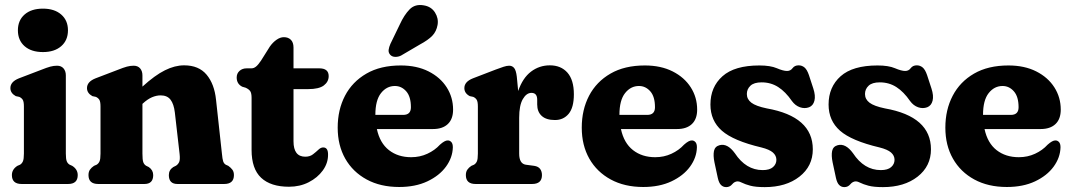

<svg xmlns="http://www.w3.org/2000/svg" viewBox="-20 -735 4281 767"><path d="M151.5 -527Q105 -527 78.2 -550.5Q51.5 -574 51.5 -614Q51.5 -653.5 78.2 -677Q105 -700.5 151.5 -700.5Q197.5 -700.5 224.5 -677Q251.5 -653.5 251.5 -614Q251.5 -574 224.5 -550.5Q197.5 -527 151.5 -527ZM243 -434V-121.5Q243 -99.5 246.8 -90.5Q250.5 -81.5 258.5 -77L268.5 -72.5Q290.5 -58.5 290.5 -35.5Q290.5 0 252 0H66.5Q27.5 0 27.5 -35.5Q27.5 -58.5 49.5 -72.5L60 -77Q67.5 -81.5 71.5 -90.5Q75.5 -99.5 75.5 -121.5V-309.5Q75.5 -329 70.8 -336.5Q66 -344 57 -348L43 -351Q21.5 -363 21.5 -383Q21.5 -408.5 55.5 -422L144.5 -456Q167 -465 180.8 -468.8Q194.5 -472.5 208 -472.5Q224.5 -472.5 233.8 -461.8Q243 -451 243 -434Z M549 -434V-389Q599 -434.5 638.8 -454.2Q678.5 -474 715.5 -474Q774 -474 805.2 -436.8Q836.5 -399.5 843 -336.5L866.5 -121.5Q868.5 -99.5 871.5 -90.5Q874.5 -81.5 882 -77L892 -72.5Q902.5 -65 908.5 -56.8Q914.5 -48.5 914.5 -35.5Q914.5 0 875.5 0H689Q654.5 0 654.5 -35.5Q654.5 -56 672 -67.5L683 -73Q691 -78 695.5 -87.2Q700 -96.5 697.5 -119.5L678.5 -285.5Q674.5 -319.5 661.2 -336.8Q648 -354 621.5 -354Q605 -354 587.2 -346.5Q569.5 -339 550 -321L549 -320V-121.5Q549 -97 552.2 -87.5Q555.5 -78 563.5 -73L574.5 -67.5Q592 -55.5 592 -35.5Q592 0 557 0H372.5Q333.5 0 333.5 -35.5Q333.5 -48.5 339.2 -57Q345 -65.5 355.5 -72.5L366 -77Q373.5 -81.5 377.5 -90.2Q381.5 -99 381.5 -121.5V-309.5Q381.5 -329 376.8 -336.5Q372 -344 363 -348L349 -351Q327.5 -363 327.5 -383Q327.5 -408.5 361.5 -422L450.5 -456Q473 -465 486.8 -468.8Q500.5 -472.5 514 -472.5Q530.5 -472.5 539.8 -461.8Q549 -451 549 -434Z M961.5 -384.5 948 -388.5Q925.5 -399.5 925.5 -425.5Q925.5 -441.5 936.8 -451.8Q948 -462 965.5 -462H984.5Q994 -462 1002.5 -468.8Q1011 -475.5 1022.5 -492.5L1058 -549Q1070 -566 1084.8 -576.2Q1099.5 -586.5 1114 -586.5Q1131.5 -586.5 1142 -576Q1152.5 -565.5 1152.5 -545V-462H1255.5Q1293 -462 1293 -431Q1293 -408.5 1273.8 -393.8Q1254.5 -379 1211 -379H1152.5V-170.5Q1152.5 -109 1199.5 -109Q1218 -109 1230.2 -118.5Q1242.5 -128 1252.2 -137.2Q1262 -146.5 1272 -146Q1291 -145.5 1290.5 -116.5Q1290.5 -83 1269.5 -54Q1248.5 -25 1213.2 -7Q1178 11 1134.5 11Q1061.5 11 1023.2 -24.8Q985 -60.5 985 -136V-344Q985 -362.5 979.8 -370.5Q974.5 -378.5 961.5 -384.5Z M1790 -297Q1790 -259.5 1769 -239.5Q1748 -219.5 1709.5 -219.5H1485.5Q1497.5 -163.5 1533.8 -135.2Q1570 -107 1622.5 -107Q1657.5 -107 1687.2 -120.8Q1717 -134.5 1737.5 -157Q1757 -174.5 1769 -174Q1777 -174 1783 -167.5Q1789 -161 1789 -146.5Q1788 -105.5 1761.5 -69.2Q1735 -33 1687.2 -10.5Q1639.5 12 1574.5 12Q1500 12 1444.8 -18Q1389.5 -48 1359.2 -101.2Q1329 -154.5 1329 -225Q1329 -296.5 1358.2 -352.5Q1387.5 -408.5 1443.8 -441Q1500 -473.5 1581 -473.5Q1645 -473.5 1692 -449.8Q1739 -426 1764.5 -386Q1790 -346 1790 -297ZM1557.5 -391.5Q1524.5 -391.5 1502 -363Q1479.5 -334.5 1479.5 -276.5V-276H1590.5Q1621.5 -276 1621.5 -306.5Q1621.5 -349 1602.8 -370.2Q1584 -391.5 1557.5 -391.5ZM1577 -637Q1594.5 -675.5 1616.5 -697.8Q1638.5 -720 1673.5 -713.5Q1703 -708.5 1717.8 -685Q1732.5 -661.5 1728 -635.5Q1723.5 -609.5 1707 -592.2Q1690.5 -575 1657 -557L1582 -513Q1571 -507.5 1558.8 -507.8Q1546.5 -508 1539 -516Q1531 -525 1532.5 -536Q1534 -547 1539.5 -559.5Z M2044.5 -429 2050 -371.5Q2068 -423.5 2101.2 -448.8Q2134.5 -474 2176.5 -474Q2221 -474 2246.8 -444.8Q2272.5 -415.5 2272.5 -358.5Q2272.5 -305.5 2251.8 -280.5Q2231 -255.5 2197 -255.5Q2162 -255.5 2144 -272Q2126 -288.5 2126 -317.5V-336.5Q2126 -364 2103 -364Q2083 -364 2068.5 -339Q2054 -314 2054 -264.5V-121.5Q2054 -81 2080.5 -77L2114 -72.5Q2130.5 -70 2137.8 -60Q2145 -50 2145 -35.5Q2145 0 2105.5 0H1880Q1841 0 1841 -35.5Q1841 -48.5 1846.8 -57Q1852.5 -65.5 1863 -72.5L1873.5 -77Q1881 -81.5 1885 -90.2Q1889 -99 1889 -121.5V-309.5Q1889 -329 1884.2 -336.5Q1879.5 -344 1870.5 -348L1856.5 -351Q1835 -362.5 1835 -383Q1835 -408.5 1869 -422L1960 -457Q1978.5 -464 1991.5 -468.2Q2004.5 -472.5 2014 -472.5Q2026.5 -472.5 2034 -463.2Q2041.5 -454 2044.5 -429Z M2765 -297Q2765 -259.5 2744 -239.5Q2723 -219.5 2684.5 -219.5H2460.5Q2472.5 -163.5 2508.8 -135.2Q2545 -107 2597.5 -107Q2632.5 -107 2662.2 -120.8Q2692 -134.5 2712.5 -157Q2732 -174.5 2744 -174Q2752 -174 2758 -167.5Q2764 -161 2764 -146.5Q2763 -105.5 2736.5 -69.2Q2710 -33 2662.2 -10.5Q2614.5 12 2549.5 12Q2475 12 2419.8 -18Q2364.5 -48 2334.2 -101.2Q2304 -154.5 2304 -225Q2304 -296.5 2333.2 -352.5Q2362.5 -408.5 2418.8 -441Q2475 -473.5 2556 -473.5Q2620 -473.5 2667 -449.8Q2714 -426 2739.5 -386Q2765 -346 2765 -297ZM2532.5 -391.5Q2499.5 -391.5 2477 -363Q2454.5 -334.5 2454.5 -276.5V-276H2565.5Q2596.5 -276 2596.5 -306.5Q2596.5 -349 2577.8 -370.2Q2559 -391.5 2532.5 -391.5Z M3026.5 -55.5Q3054.5 -55.5 3068 -67.5Q3081.5 -79.5 3081.5 -96.5Q3081.5 -113.5 3067.5 -125.8Q3053.5 -138 3021.5 -146Q2909.5 -172.5 2863.8 -212.8Q2818 -253 2818 -317.5Q2818 -387.5 2866.2 -430.5Q2914.5 -473.5 3013.5 -473.5Q3057.5 -473.5 3083.2 -462.5Q3109 -451.5 3124 -451.5Q3138 -451.5 3146.2 -462.8Q3154.5 -474 3170.5 -474Q3183.5 -474 3193.8 -465.5Q3204 -457 3211.5 -435L3229 -381.5Q3238.5 -352.5 3233.5 -332.8Q3228.5 -313 3212 -306.5Q3194.5 -300 3175.8 -306.5Q3157 -313 3143.5 -331.5Q3118 -368.5 3088.8 -387.2Q3059.5 -406 3022.5 -406Q2992 -406 2977.8 -392.5Q2963.5 -379 2963.5 -359.5Q2963.5 -338.5 2981.5 -324.8Q2999.5 -311 3043 -302Q3227 -269.5 3227 -138.5Q3227 -71 3173.5 -29.2Q3120 12.5 3035 12.5Q2998.5 12.5 2977.2 6.8Q2956 1 2944.8 -4.8Q2933.5 -10.5 2927.5 -10.5Q2914.5 -10.5 2905 1Q2895.5 12.5 2881 12.5Q2869 12.5 2860.5 4.2Q2852 -4 2847.5 -24L2834 -87Q2828.5 -114 2832.2 -132Q2836 -150 2854.5 -155Q2886 -163.5 2915.5 -123Q2960 -55.5 3026.5 -55.5Z M3498.5 -55.5Q3526.5 -55.5 3540 -67.5Q3553.5 -79.5 3553.5 -96.5Q3553.5 -113.5 3539.5 -125.8Q3525.5 -138 3493.5 -146Q3381.5 -172.5 3335.8 -212.8Q3290 -253 3290 -317.5Q3290 -387.5 3338.2 -430.5Q3386.5 -473.5 3485.5 -473.5Q3529.5 -473.5 3555.2 -462.5Q3581 -451.5 3596 -451.5Q3610 -451.5 3618.2 -462.8Q3626.5 -474 3642.5 -474Q3655.5 -474 3665.8 -465.5Q3676 -457 3683.5 -435L3701 -381.5Q3710.5 -352.5 3705.5 -332.8Q3700.5 -313 3684 -306.5Q3666.5 -300 3647.8 -306.5Q3629 -313 3615.5 -331.5Q3590 -368.5 3560.8 -387.2Q3531.5 -406 3494.5 -406Q3464 -406 3449.8 -392.5Q3435.5 -379 3435.5 -359.5Q3435.5 -338.5 3453.5 -324.8Q3471.5 -311 3515 -302Q3699 -269.5 3699 -138.5Q3699 -71 3645.5 -29.2Q3592 12.5 3507 12.5Q3470.5 12.5 3449.2 6.8Q3428 1 3416.8 -4.8Q3405.5 -10.5 3399.5 -10.5Q3386.5 -10.5 3377 1Q3367.5 12.5 3353 12.5Q3341 12.5 3332.5 4.2Q3324 -4 3319.5 -24L3306 -87Q3300.5 -114 3304.2 -132Q3308 -150 3326.5 -155Q3358 -163.5 3387.5 -123Q3432 -55.5 3498.5 -55.5Z M4217.5 -297Q4217.5 -259.5 4196.5 -239.5Q4175.5 -219.5 4137 -219.5H3913Q3925 -163.5 3961.2 -135.2Q3997.5 -107 4050 -107Q4085 -107 4114.8 -120.8Q4144.5 -134.5 4165 -157Q4184.5 -174.5 4196.5 -174Q4204.5 -174 4210.5 -167.5Q4216.5 -161 4216.5 -146.5Q4215.5 -105.5 4189 -69.2Q4162.5 -33 4114.8 -10.5Q4067 12 4002 12Q3927.5 12 3872.2 -18Q3817 -48 3786.8 -101.2Q3756.5 -154.5 3756.5 -225Q3756.5 -296.5 3785.8 -352.5Q3815 -408.5 3871.2 -441Q3927.5 -473.5 4008.5 -473.5Q4072.5 -473.5 4119.5 -449.8Q4166.5 -426 4192 -386Q4217.5 -346 4217.5 -297ZM3985 -391.5Q3952 -391.5 3929.5 -363Q3907 -334.5 3907 -276.5V-276H4018Q4049 -276 4049 -306.5Q4049 -349 4030.2 -370.2Q4011.5 -391.5 3985 -391.5Z"/></svg>

Font: Fraunces 72pt S100
Style: Bold
Weight: 700
Version: Version 1.000; ttfautohint (v1.8.3)